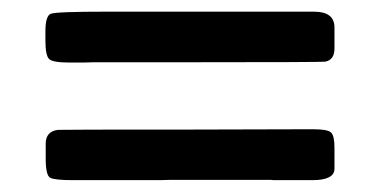

<svg xmlns="http://www.w3.org/2000/svg" viewBox="-20 -469 636 326"><path d="M547.9 -218.3V-182.6Q547.9 -163.1 510.3 -163.1H445.3L439.5 -163.6H268.6L251 -163.1H105Q72.8 -163.1 65.2 -167.2Q57.6 -171.4 57.6 -199.7V-225.1Q57.6 -245.6 78.1 -248.5Q81.5 -249 306.6 -249L489.3 -249.5H512.7Q536.6 -249.5 542.2 -243.9Q547.9 -238.3 547.9 -218.3ZM547.9 -422.4V-386.7Q547.9 -367.2 532.2 -364.3Q526.9 -363.3 298.3 -363.3H139.2L121.6 -362.8H98.1Q69.8 -362.8 63.5 -368.7Q57.1 -374.5 57.1 -400.4V-415.5Q57.1 -441.9 66.2 -445.6Q75.2 -449.2 160.6 -449.2H513.2Q547.9 -449.2 547.9 -422.4Z"/></svg>

Font: Averia Sans
Style: Bold
Weight: 700
Version: Version 1.0